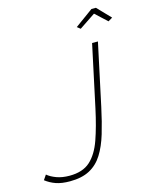

<svg xmlns="http://www.w3.org/2000/svg" viewBox="-164 -983 871 1081"><g transform="rotate(-15 271.0 -442.0)"><path d="M108 11Q60 11 27 -0.5Q-6 -12 -33 -33L-14 -61Q6 -44 38.5 -32Q71 -20 114 -20Q191 -20 234.5 -59.5Q278 -99 304 -173Q330 -247 352 -349L429 -709H463L386 -349Q368 -265 348 -198.5Q328 -132 298.5 -85Q269 -38 223 -13.5Q177 11 108 11ZM369 -818 475 -895H501L575 -818L550 -803L482 -866L388 -803Z"/></g></svg>

Font: Raleway ExtraLight
Style: Italic
Weight: 200
Italic angle: -12°
Designer: Matt McInerney, Pablo Impallari, Rodrigo Fuenzalida
Foundry: Matt McInerney, Pablo Impallari, Rodrigo Fuenzalida
Version: Version 4.026